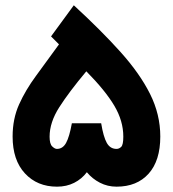

<svg xmlns="http://www.w3.org/2000/svg" viewBox="-20 -700 648 720"><path d="M256.8 -680.2Q359.4 -585.9 431.9 -505.1Q504.4 -424.3 542.7 -347.7Q581.1 -271 581.1 -188Q581.1 -97.7 537.4 -48.8Q493.7 0 417 0Q383.3 0 354.5 -14.9Q325.7 -29.8 305.7 -54.2Q286.6 -28.8 258.1 -14.4Q229.5 0 193.8 0Q119.6 0 73.5 -49.8Q27.3 -99.6 27.3 -188Q27.3 -254.4 51.5 -308.3Q75.7 -362.3 115.2 -415.8Q154.8 -469.2 201.2 -533.7L171.4 -563.5ZM193.4 -141.6Q215.3 -141.6 227.8 -164.1Q240.2 -186.5 249.5 -237.8H359.4Q367.7 -187 380.4 -164.3Q393.1 -141.6 417 -141.6Q426.8 -141.6 434.6 -149.4Q442.4 -157.2 442.4 -187.5Q442.4 -246.6 408.7 -303.5Q375 -360.4 303.7 -432.6Q238.8 -355 202.4 -298.1Q166 -241.2 166 -187.5Q166 -160.2 175.8 -150.9Q185.5 -141.6 193.4 -141.6Z"/></svg>

Font: Vazir Black FD
Style: Black-FD
Weight: 900
Designer: Saber Rastikerdar
Foundry: Saber Rastikerdar
Version: Version 30.0.0